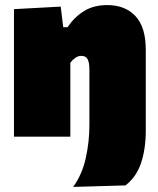

<svg xmlns="http://www.w3.org/2000/svg" viewBox="-20 -538 624 756"><path d="M268 198Q303.5 149 317.8 84.2Q332 19.5 332 -45V-265Q332 -291.5 325 -304.8Q318 -318 300 -318Q287.5 -318 276.5 -310.2Q265.5 -302.5 257 -291V0H35V-502L219 -512L229 -431H246Q273 -471 311 -494.5Q349 -518 402 -518Q472.5 -518 513.2 -474.8Q554 -431.5 554 -342V-24Q554 48 535.5 103.5Q517 159 474 192Z"/></svg>

Font: Commissioner Black
Style: Regular
Weight: 900
Designer: Kostas Bartsokas
Foundry: Kostas Bartsokas
Version: Version 1.000; ttfautohint (v1.8.3)